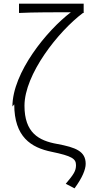

<svg xmlns="http://www.w3.org/2000/svg" viewBox="-20 -809 496 1051"><path d="M58 -238C58 -59 150 -1 263 22C374 45 396 60 396 95C396 127 383 146 340 197L388 222C430 165 449 119 449 88C449 19 395 -2 293 -21C191 -39 114 -83 114 -230C114 -402 298 -636 434 -738H438V-789H84V-738C158 -742 298 -742 368 -742C238 -644 48 -412 48 -226Z"/></svg>

Font: GenEiGothic-pro-Light
Style: Regular
Weight: 300
Designer: Ryoko NISHIZUKA (kana & ideographs); Paul D. Hunt (Latin, Greek & Cyrillic); Wenlong ZHANG (bopomofo); Sandoll Communica
Foundry: Adobe Systems Incorporated; o_tamon
Version: Version 1.000.140830